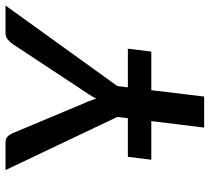

<svg xmlns="http://www.w3.org/2000/svg" viewBox="-52 -708 760 696"><g transform="rotate(-90 328.0 -360.0)"><path d="M247.5 -276.5 252 -315 59.5 -720H159Q173.5 -720 181 -712.5Q188.5 -705 193.5 -693.5L295 -451Q303 -433.5 308.8 -419.2Q314.5 -405 318.5 -391Q325.5 -405 334.8 -419.2Q344 -433.5 356 -451L516 -693.5Q522.5 -703 532.5 -711.5Q542.5 -720 556.5 -720H656L364 -314.5L359.5 -276.5H499.5L489 -191.5H349L326 0H213.5L237 -191.5H97L107.5 -276.5Z"/></g></svg>

Font: Lato Semibold
Style: Italic
Weight: 600
Italic angle: -7°
Designer: Lukasz Dziedzic
Foundry: tyPoland Lukasz Dziedzic
Version: Version 2.006; 2014-01-15